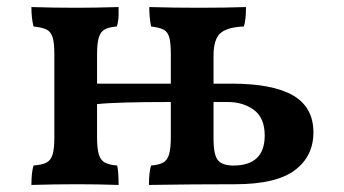

<svg xmlns="http://www.w3.org/2000/svg" viewBox="-20 -522 976 544"><path d="M868 -147Q868 -79 815 -39.5Q762 0 646 0Q520 0 402 2Q402 -34 408 -53Q431 -55 442.5 -61.5Q454 -68 459 -84.5Q464 -101 464 -135V-233Q310 -233 255 -227V-134Q255 -101 260 -84.5Q265 -68 277 -61.5Q289 -55 312 -53Q316 -36 316 2Q256 0 199 0Q137 0 69 2Q69 -34 75 -53Q100 -55 112 -61.5Q124 -68 129 -84Q134 -100 134 -134V-368Q134 -401 129 -416.5Q124 -432 112.5 -438Q101 -444 75 -447Q69 -470 69 -502Q131 -500 197 -500Q248 -500 316 -502Q316 -499 316 -481Q316 -463 311 -447Q288 -445 276.5 -438.5Q265 -432 260 -416Q255 -400 255 -368V-285H464V-368Q464 -401 459.5 -416.5Q455 -432 443.5 -438Q432 -444 408 -447Q403 -472 403 -502Q473 -500 542 -500Q617 -500 677 -502Q677 -466 671 -447Q623 -445 604 -427.5Q585 -410 585 -364V-285H636Q753 -285 810.5 -251.5Q868 -218 868 -147ZM730 -138Q730 -188 699.5 -210.5Q669 -233 625 -233H585V-129Q585 -83 597.5 -68Q610 -53 641 -53Q730 -53 730 -138Z"/></svg>

Font: Vollkorn SC SemiBold
Style: Regular
Weight: 600
Designer: Friedrich Althausen
Foundry: Friedrich Althausen
Version: Version 4.015